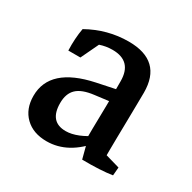

<svg xmlns="http://www.w3.org/2000/svg" viewBox="-97 -469 571 572"><g transform="rotate(30 188.5 -183.0)"><path d="M228.5 -52.7Q228.5 -93.3 229.5 -135.5Q230.5 -177.7 230.5 -214.8V-257.8Q230.5 -327.1 163.1 -327.1Q118.7 -327.1 81.1 -298.8L49.8 -259.3Q48.3 -300.8 54.7 -335.9Q120.1 -372.6 192.9 -372.6Q307.6 -372.6 307.6 -263.2Q307.6 -249 307.1 -222.2Q306.6 -195.3 306.2 -164.3Q305.7 -133.3 305.2 -106.2Q304.7 -79.1 304.7 -64.5ZM49.8 -259.3 56.6 -314.9 131.3 -343.3 91.3 -259.3ZM128.4 7.3Q82 7.3 54.7 -19.3Q27.3 -45.9 27.3 -90.8Q27.3 -188 168.5 -217.8L248 -234.4L252.9 -192.4L183.1 -183.6Q142.6 -178.7 124.8 -161.6Q106.9 -144.5 106.9 -111.8Q106.9 -47.4 162.6 -47.4Q201.7 -47.4 253.4 -84L262.2 -66.4Q203.1 7.3 128.4 7.3ZM248 1.5 231.4 -62 304.7 -83V-29.8L293.9 -49.3L353.5 -32.2L351.1 -3.9Q311 2.4 248 1.5Z"/></g></svg>

Font: Markazi Text
Style: Regular
Weight: 400
Designer: Borna Izadpanah (Arabic designer), Fiona Ross (Arabic design director) and Florian Runge (Latin designer)
Foundry: Borna Izadpanah and Florian Runge
Version: Version 1.000